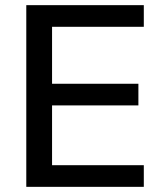

<svg xmlns="http://www.w3.org/2000/svg" viewBox="-20 -725 629 745"><path d="M82 0V-705H538V-621H182V-400H517V-316H182V-84H538V0Z"/></svg>

Font: Nunito Sans SemiBold
Style: Regular
Weight: 600
Designer: Vernon Adams
Foundry: Vernon Adams
Version: Version 3.101; ttfautohint (v1.8.4.7-5d5b);gftools[0.9.27]